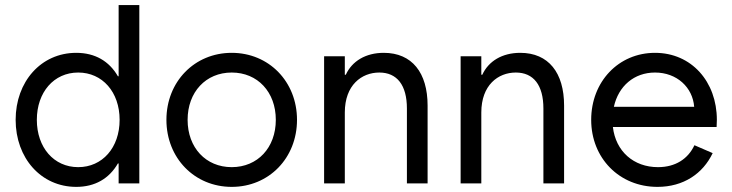

<svg xmlns="http://www.w3.org/2000/svg" viewBox="-20 -727 2903 761"><path d="M532.2 0V-707H450.2V-424.8H447.3C412.6 -484.9 356.4 -517.6 282.2 -517.6C142.6 -517.6 42 -403.3 42 -252C42 -100.6 142.6 13.7 282.2 13.7C356.4 13.7 412.6 -19 447.3 -79.1H450.2V0ZM290 -64.5C193.4 -64.5 126 -142.6 126 -252C126 -361.3 193.4 -439.5 290 -439.5C385.7 -439.5 454.1 -362.3 454.1 -252C454.1 -141.6 385.7 -64.5 290 -64.5Z M898.4 13.7C1045.9 13.7 1157.2 -100.6 1157.2 -252C1157.2 -403.3 1045.9 -517.6 898.4 -517.6C751 -517.6 639.6 -403.3 639.6 -252C639.6 -100.6 751 13.7 898.4 13.7ZM898.4 -64.5C795.9 -64.5 723.6 -141.6 723.6 -252C723.6 -362.3 795.9 -439.5 898.4 -439.5C1001 -439.5 1073.2 -362.3 1073.2 -252C1073.2 -141.6 1001 -64.5 898.4 -64.5Z M1264.6 0H1346.7V-281.2C1346.7 -389.6 1413.1 -439.5 1483.4 -439.5C1553.7 -439.5 1592.8 -389.6 1592.8 -296.9V0H1674.8V-308.6C1674.8 -438.5 1613.3 -517.6 1501 -517.6C1429.2 -517.6 1375 -484.4 1350.6 -430.7H1346.7V-503.9H1264.6Z M1805.7 0H1887.7V-281.2C1887.7 -389.6 1954.1 -439.5 2024.4 -439.5C2094.7 -439.5 2133.8 -389.6 2133.8 -296.9V0H2215.8V-308.6C2215.8 -438.5 2154.3 -517.6 2042 -517.6C1970.2 -517.6 1916 -484.4 1891.6 -430.7H1887.7V-503.9H1805.7Z M2585.9 13.7C2689.5 13.7 2766.1 -39.1 2804.7 -120.1L2732.4 -151.4C2707 -97.2 2657.2 -64.5 2587.9 -64.5C2491.7 -64.5 2420.4 -127 2409.2 -223.6H2820.3L2821.3 -252C2821.3 -403.3 2720.7 -517.6 2576.2 -517.6C2431.6 -517.6 2323.2 -403.3 2323.2 -252C2323.2 -100.6 2434.6 13.7 2585.9 13.7ZM2413.1 -303.7C2431.2 -385.7 2493.2 -439.5 2576.2 -439.5C2663.1 -439.5 2725.6 -380.4 2731.4 -303.7Z"/></svg>

Font: Wanted Sans
Style: Regular
Weight: 400
Designer: Original Design by Kil Hyung-jin and Kang Hanbin, Wanted Lab, Inc; Hangeul from Source Han Sans by Jang Soo-young and Ka
Foundry: Wanted Lab, Inc.
Version: Version 1.001;Glyphs 3.2 (3227)